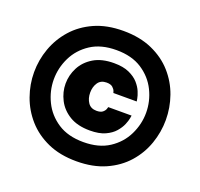

<svg xmlns="http://www.w3.org/2000/svg" viewBox="-125 -849 1038 997"><g transform="rotate(20 394.0 -350.0)"><path d="M394 10Q303 10 235 -20.5Q167 -51 121.5 -102.5Q76 -154 53 -218.5Q30 -283 30 -350Q30 -418 53 -482Q76 -546 121.5 -597.5Q167 -649 235 -679.5Q303 -710 394 -710Q485 -710 553.5 -679.5Q622 -649 667.5 -597.5Q713 -546 735.5 -482Q758 -418 758 -350Q758 -283 735.5 -218.5Q713 -154 667.5 -102.5Q622 -51 553.5 -20.5Q485 10 394 10ZM394 -96Q479 -96 535.5 -133Q592 -170 620.5 -228.5Q649 -287 649 -350Q649 -414 620.5 -472Q592 -530 535.5 -567Q479 -604 394 -604Q309 -604 252.5 -567Q196 -530 167.5 -472Q139 -414 139 -350Q139 -287 167.5 -228.5Q196 -170 252.5 -133Q309 -96 394 -96ZM405 -164Q337 -164 292.5 -191Q248 -218 226 -261Q204 -304 204 -350Q204 -397 226 -439.5Q248 -482 292.5 -509Q337 -536 405 -536Q456 -536 489 -521Q522 -506 541 -484.5Q560 -463 569 -441Q578 -419 580.5 -404Q583 -389 583 -389H454Q454 -389 451 -398.5Q448 -408 437 -418Q426 -428 403 -428Q371 -428 355.5 -405Q340 -382 340 -350Q340 -318 355.5 -295Q371 -272 403 -272Q426 -272 437 -281.5Q448 -291 451 -301Q454 -311 454 -311H583Q583 -311 580.5 -296Q578 -281 569 -259.5Q560 -238 541 -216Q522 -194 489 -179Q456 -164 405 -164Z"/></g></svg>

Font: Be Vietnam Pro Black
Style: Regular
Weight: 900
Designer: Lam Bao, Tony Le, Vietanh Nguyen
Foundry: Yellow Type Foundry
Version: Version 1.002; ttfautohint (v1.8.3)